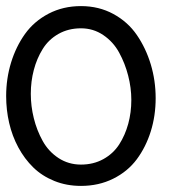

<svg xmlns="http://www.w3.org/2000/svg" viewBox="-21 -593 613 624"><path d="M242.2 11.2Q195.3 11.2 155.5 -4.9Q115.7 -21 87.2 -48.8Q58.6 -76.7 38.6 -113.8Q18.6 -150.9 8.8 -193.4Q-1 -235.8 -1 -280.8Q-1 -337.4 14.9 -389.4Q30.8 -441.4 60.3 -482.7Q89.8 -523.9 137 -548.6Q184.1 -573.2 242.2 -573.2Q300.3 -573.2 347.4 -547.6Q394.5 -522 423.8 -479.2Q453.1 -436.5 469 -383.8Q484.9 -331.1 484.9 -273.9Q484.9 -216.8 469 -166Q453.1 -115.2 423.6 -75.4Q394 -35.6 346.9 -12.2Q299.8 11.2 242.2 11.2ZM242.2 -501Q201.2 -501 168.9 -482.7Q136.7 -464.4 117.7 -433.6Q98.6 -402.8 88.9 -365.7Q79.1 -328.6 79.1 -288.1Q79.1 -248 88.9 -208.7Q98.6 -169.4 117.7 -135Q136.7 -100.6 169.2 -79.3Q201.7 -58.1 242.2 -58.1Q282.7 -58.1 314.9 -75.9Q347.2 -93.8 366.5 -123.8Q385.7 -153.8 395.8 -190.7Q405.8 -227.5 405.8 -268.1Q405.8 -307.6 395.5 -347.4Q385.3 -387.2 366.2 -422.1Q347.2 -457 314.7 -479Q282.2 -501 242.2 -501Z"/></svg>

Font: BPreplay
Style: Regular
Weight: 400
Designer: Magenta/George Triantafyllakos
Foundry: Magenta/George Triantafyllakos
Version: Version 1.00